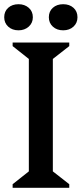

<svg xmlns="http://www.w3.org/2000/svg" viewBox="-31 -892 388 912"><path d="M29 0V-17L106 -78V-612L29 -673V-690H298V-673L220 -612V-78L298 -17V0ZM57 -748Q27 -748 8 -765.5Q-11 -783 -11 -810Q-11 -838 8 -855Q27 -872 57 -872Q86 -872 105.5 -855Q125 -838 125 -810Q125 -783 105.5 -765.5Q86 -748 57 -748ZM269 -748Q239 -748 220 -765.5Q201 -783 201 -810Q201 -838 220 -855Q239 -872 269 -872Q299 -872 318 -855Q337 -838 337 -810Q337 -783 318 -765.5Q299 -748 269 -748Z"/></svg>

Font: Platypi
Style: Regular
Weight: 400
Designer: David Sargent
Foundry: Bolt Cutter Type
Version: Version 1.200; ttfautohint (v1.8.4.7-5d5b)